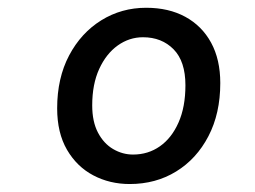

<svg xmlns="http://www.w3.org/2000/svg" viewBox="-20 -762 640 482"><path d="M305.5 -300Q255.5 -300 214.2 -321.8Q173 -343.5 148.2 -386Q123.5 -428.5 123.5 -490Q123.5 -566 153.5 -622.8Q183.5 -679.5 234.2 -711Q285 -742.5 347 -742.5Q403.5 -742.5 445.2 -719.8Q487 -697 510 -654.8Q533 -612.5 533 -553.5Q533 -477 503.2 -420Q473.5 -363 422.2 -331.5Q371 -300 305.5 -300ZM314 -374Q352 -374 381.5 -394.8Q411 -415.5 428.2 -454.5Q445.5 -493.5 445.5 -548Q445.5 -608 415.8 -638.2Q386 -668.5 339 -668.5Q304.5 -668.5 275.5 -647.8Q246.5 -627 229 -588.8Q211.5 -550.5 211.5 -497.5Q211.5 -456.5 226 -429Q240.5 -401.5 264 -387.8Q287.5 -374 314 -374Z"/></svg>

Font: Spline Sans Mono
Style: Italic
Weight: 400
Italic angle: -4°
Monospace: yes
Designer: Eben Sorkin, Mirko Velimirovic
Foundry: Sorkin Type
Version: Version 1.004